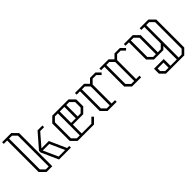

<svg xmlns="http://www.w3.org/2000/svg" viewBox="62 -1924 3219 3219"><g transform="rotate(-45 1671.0 -315.0)"><path d="M227 -880 320 -787V-18V0H183L90 -93V-840H10V-880ZM275 -770 205 -840H135V-110L205 -40H275ZM762 -40V0H669H480L345 -301V-340L571 -600H594H686V-560H594L403 -340H578L712 -40ZM665 -40 548 -300H393L510 -40Z M1402 -93 1309 0H920L827 -93V-507L920 -600H1304L1397 -507V-343L1304 -250H1057V-40H1287L1371 -124ZM942 -40H1012V-560H942L872 -490V-110ZM1057 -290H1167V-560H1057ZM1282 -560H1212V-290H1282L1352 -360V-490Z M2017 -527 1986 -496 1922 -560H1837L1767 -490V-40H1847V0H1630L1537 -93V-560H1457V-600H1674L1745 -530L1815 -600H1944ZM1722 -40V-490L1652 -560H1582V-110L1652 -40Z M2597 -527 2566 -496 2502 -560H2417L2347 -490V-40H2427V0H2210L2117 -93V-560H2037V-600H2254L2325 -530L2395 -600H2524ZM2302 -40V-490L2232 -560H2162V-110L2232 -40Z M3292 -507V157L3199 250H2765L2682 167V50H2912V210H3062V-108L3014 -60H2790L2697 -153V-560H2617V-600H2829L2922 -507V-100H2992L3062 -170V-560H2992V-600H3199ZM2812 -100H2877V-490L2807 -560H2742V-170ZM3247 -490 3177 -560H3107V210H3177L3247 140ZM2787 210H2867V90H2727V150Z"/></g></svg>

Font: Kumar One Outline
Style: Regular
Weight: 400
Designer: Parimal Parmar
Foundry: Indian Type Foundry
Version: Version 1.000;PS 1.000;hotconv 1.0.88;makeotf.lib2.5.647800